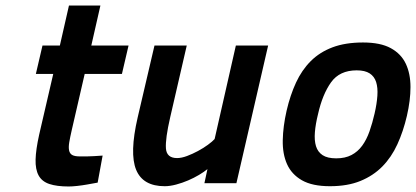

<svg xmlns="http://www.w3.org/2000/svg" viewBox="-20 -664 1508 696"><path d="M287 -396 240 -192Q234 -166 231 -148Q228 -130 230.5 -118.5Q233 -107 242 -102Q251 -97 270 -97Q281 -97 294.5 -97Q308 -97 321 -98Q336 -99 352 -100L334 -2Q314 2 295 5Q278 8 260 10Q242 12 229 12Q186 12 159 3Q132 -6 120 -28Q108 -50 109 -86Q110 -122 122 -176L173 -396H110L134 -499H197L230 -644H344L311 -499H446L422 -396Z M952 -499 837 0H721L732 -51Q720 -41 701.5 -30Q683 -19 662 -10Q641 -1 618.5 5Q596 11 577 11Q498 11 473.5 -48.5Q449 -108 479 -238L540 -499H657L597 -239Q579 -161 581.5 -126Q584 -91 622 -91Q638 -91 658 -98.5Q678 -106 697.5 -116.5Q717 -127 733.5 -139Q750 -151 758 -160L835 -499Z M1296 -510Q1359 -510 1396.5 -489.5Q1434 -469 1451 -433Q1468 -397 1468 -348.5Q1468 -300 1455 -244Q1442 -188 1420.5 -141Q1399 -94 1366 -60.5Q1333 -27 1286.5 -8Q1240 11 1176 11Q1112 11 1074.5 -10.5Q1037 -32 1020.5 -69Q1004 -106 1005 -156Q1006 -206 1019 -263Q1032 -319 1053 -364.5Q1074 -410 1106.5 -442.5Q1139 -475 1185.5 -492.5Q1232 -510 1296 -510ZM1199 -90Q1231 -90 1254 -102Q1277 -114 1293 -136Q1309 -158 1319.5 -188Q1330 -218 1338 -253Q1346 -288 1348 -317Q1350 -346 1343.5 -366.5Q1337 -387 1320 -398Q1303 -409 1273 -409Q1211 -409 1180 -365.5Q1149 -322 1133 -251Q1124 -215 1121.5 -185Q1119 -155 1125.5 -134Q1132 -113 1149.5 -101.5Q1167 -90 1199 -90Z"/></svg>

Font: Panefresco 800wt
Style: Italic
Weight: 800
Foundry: Campivisivi & Chank Co
Version: Version 1.001